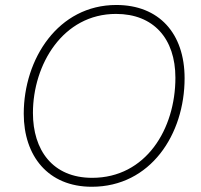

<svg xmlns="http://www.w3.org/2000/svg" viewBox="-20 -724 788 752"><path d="M339.5 7.5C569.5 7.5 703 -197.5 703 -417.5C703 -593.5 602.5 -704.5 435.5 -704.5C207.5 -704.5 73 -493 73 -278.5C73 -113.5 168 7.5 339.5 7.5ZM109 -281.5C109 -471 226 -669.5 434.5 -669.5C581.5 -669.5 667 -572.5 667 -419.5C667 -218.5 551.5 -27.5 341 -27.5C185 -27.5 109 -137.5 109 -281.5Z"/></svg>

Font: HK Grotesk ExtraLight
Style: Italic
Weight: 200
Italic angle: -16°
Designer: Alfredo Marco Pradil
Foundry: Hanken Design Co.
Version: Version 3.001;FEAKit 1.0